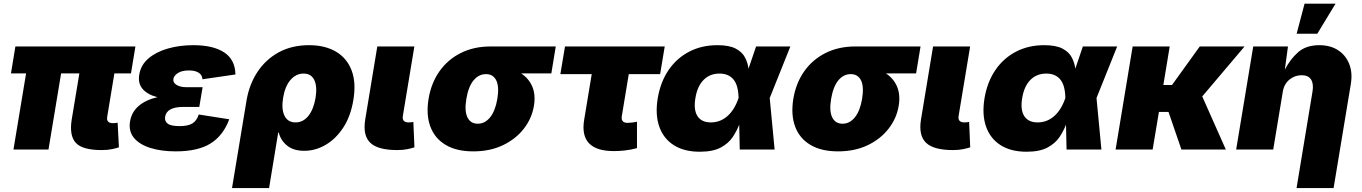

<svg xmlns="http://www.w3.org/2000/svg" viewBox="-20 -792 7213 1017"><path d="M518.6 2.9Q416 2.9 381.1 -35.9Q346.2 -74.7 359.9 -159.2L400.4 -403.3H303.7L236.8 0H51.3L118.2 -403.3H38.1L61.5 -545.9H697.3L673.8 -403.3H585.9L547.9 -173.8Q542 -139.6 578.1 -139.6Q596.7 -139.6 603 -142.6L609.9 -11.7Q597.7 -7.3 574 -2.2Q550.3 2.9 518.6 2.9Z M911.1 9.8Q834.5 9.8 776.6 -8.3Q718.8 -26.4 689.5 -61.8Q660.2 -97.2 668.9 -149.4Q677.2 -198.7 714.8 -231Q752.4 -263.2 814 -277.3Q763.2 -290 736.3 -319.8Q709.5 -349.6 717.8 -397.5Q726.1 -448.2 766.6 -482.7Q807.1 -517.1 869.1 -534.9Q931.2 -552.7 1003.9 -552.7Q1108.9 -552.7 1167.2 -514.6Q1225.6 -476.6 1227.1 -397.5L1052.2 -372.1Q1051.8 -393.6 1033.2 -406.2Q1014.6 -418.9 981 -418.9Q943.4 -418.9 922.1 -405Q900.9 -391.1 898.4 -374Q895 -355 914.8 -342.5Q934.6 -330.1 968.3 -330.1H1053.2L1042.5 -266.6L1035.6 -225.6H950.7Q862.8 -225.6 854.5 -172.9Q851.1 -150.9 867.7 -137.5Q884.3 -124 931.2 -124Q976.1 -124 999.3 -138.4Q1022.5 -152.8 1032.7 -185.5L1194.3 -160.2Q1162.6 -74.2 1095.5 -32.2Q1028.3 9.8 911.1 9.8Z M1209 204.1 1285.6 -258.3Q1299.8 -344.2 1343.5 -410.6Q1387.2 -477.1 1456.5 -514.9Q1525.9 -552.7 1616.7 -552.7Q1701.2 -552.7 1759.3 -518.6Q1817.4 -484.4 1842.3 -419.4Q1867.2 -354.5 1851.6 -261.7Q1837.4 -175.8 1797.9 -115.7Q1758.3 -55.7 1704.3 -24.4Q1650.4 6.8 1591.8 6.8Q1534.7 6.8 1500.7 -20.8Q1466.8 -48.3 1456.5 -89.8H1453.6L1405.3 204.1ZM1545.4 -143.6Q1585.9 -143.6 1613.5 -178.2Q1641.1 -212.9 1651.4 -273.4Q1661.1 -334 1644.8 -368.2Q1628.4 -402.3 1587.9 -402.3Q1547.4 -402.3 1518.3 -368.2Q1489.3 -334 1479.5 -273.4Q1469.7 -213.9 1487.1 -178.7Q1504.4 -143.6 1545.4 -143.6Z M2084 2.9Q1981.4 2.9 1941.2 -35.9Q1900.9 -74.7 1914.6 -159.2L1978.5 -545.9H2174.8L2113.8 -177.7Q2108.4 -143.6 2144.5 -143.6Q2162.1 -143.6 2169.4 -146.5L2175.3 -11.7Q2163.1 -7.3 2139.4 -2.2Q2115.7 2.9 2084 2.9Z M2486.8 9.8Q2397.9 9.8 2340.3 -24.7Q2282.7 -59.1 2259.5 -121.6Q2236.3 -184.1 2250 -268.1Q2263.7 -351.6 2307.6 -414.1Q2351.6 -476.6 2420.7 -511.2Q2489.7 -545.9 2578.6 -545.9H2923.8L2900.4 -403.3H2740.2Q2781.2 -376.5 2799.6 -333Q2817.9 -289.6 2808.1 -231.4Q2797.4 -165.5 2754.9 -110.6Q2712.4 -55.7 2644 -22.9Q2575.7 9.8 2486.8 9.8ZM2554.2 -399.4Q2515.6 -399.4 2488.3 -366.2Q2460.9 -333 2450.2 -268.1Q2439.5 -204.6 2455.8 -170.7Q2472.2 -136.7 2510.7 -136.7Q2548.8 -136.7 2576.2 -170.7Q2603.5 -204.6 2614.3 -268.1Q2625 -333 2608.6 -366.2Q2592.3 -399.4 2554.2 -399.4Z M3231.9 8.3Q3046.9 8.3 3074.2 -157.2L3114.3 -399.4H2948.2L2972.7 -545.9H3501L3476.6 -399.4H3310.5L3273.4 -175.3Q3268.6 -141.1 3305.2 -141.1Q3314 -141.1 3331.1 -143.3Q3348.1 -145.5 3354 -147.5V-7.3Q3318.8 2 3288.6 5.1Q3258.3 8.3 3231.9 8.3Z M3686.5 11.7Q3604 11.7 3549.3 -22.9Q3494.6 -57.6 3472.2 -121.1Q3449.7 -184.6 3463.9 -271.5Q3478.5 -358.4 3521.7 -421.4Q3564.9 -484.4 3631.1 -518.6Q3697.3 -552.7 3779.8 -552.7Q3842.8 -552.7 3877.2 -534.4Q3911.6 -516.1 3926.3 -487.5Q3940.9 -459 3944.8 -428.2L3984.9 -545.9H4166.5L4057.1 -272.9L4083 0H3898.4L3895.5 -131.8Q3882.8 -98.6 3860.6 -65.4Q3838.4 -32.2 3797.1 -10.3Q3755.9 11.7 3686.5 11.7ZM3892.1 -272.9V-274.4Q3890.6 -341.3 3864.5 -371.8Q3838.4 -402.3 3791.5 -402.3Q3740.2 -402.3 3707 -368.9Q3673.8 -335.4 3663.6 -273.4Q3652.8 -210.9 3674.3 -177.2Q3695.8 -143.6 3745.1 -143.6Q3794.9 -143.6 3832.8 -176.8Q3870.6 -210 3891.6 -271.5Z M4418.9 9.8Q4330.1 9.8 4272.5 -24.7Q4214.8 -59.1 4191.7 -121.6Q4168.5 -184.1 4182.1 -268.1Q4195.8 -351.6 4239.7 -414.1Q4283.7 -476.6 4352.8 -511.2Q4421.9 -545.9 4510.7 -545.9H4856L4832.5 -403.3H4672.4Q4713.4 -376.5 4731.7 -333Q4750 -289.6 4740.2 -231.4Q4729.5 -165.5 4687 -110.6Q4644.5 -55.7 4576.2 -22.9Q4507.8 9.8 4418.9 9.8ZM4486.3 -399.4Q4447.8 -399.4 4420.4 -366.2Q4393.1 -333 4382.3 -268.1Q4371.6 -204.6 4387.9 -170.7Q4404.3 -136.7 4442.9 -136.7Q4481 -136.7 4508.3 -170.7Q4535.6 -204.6 4546.4 -268.1Q4557.1 -333 4540.8 -366.2Q4524.4 -399.4 4486.3 -399.4Z M5027.8 2.9Q4925.3 2.9 4885 -35.9Q4844.7 -74.7 4858.4 -159.2L4922.4 -545.9H5118.7L5057.6 -177.7Q5052.2 -143.6 5088.4 -143.6Q5106 -143.6 5113.3 -146.5L5119.1 -11.7Q5106.9 -7.3 5083.3 -2.2Q5059.6 2.9 5027.8 2.9Z M5417.5 11.7Q5335 11.7 5280.3 -22.9Q5225.6 -57.6 5203.1 -121.1Q5180.7 -184.6 5194.8 -271.5Q5209.5 -358.4 5252.7 -421.4Q5295.9 -484.4 5362.1 -518.6Q5428.2 -552.7 5510.7 -552.7Q5573.7 -552.7 5608.2 -534.4Q5642.6 -516.1 5657.2 -487.5Q5671.9 -459 5675.8 -428.2L5715.8 -545.9H5897.5L5788.1 -272.9L5814 0H5629.4L5626.5 -131.8Q5613.8 -98.6 5591.6 -65.4Q5569.3 -32.2 5528.1 -10.3Q5486.8 11.7 5417.5 11.7ZM5623 -272.9V-274.4Q5621.6 -341.3 5595.5 -371.8Q5569.3 -402.3 5522.5 -402.3Q5471.2 -402.3 5438 -368.9Q5404.8 -335.4 5394.5 -273.4Q5383.8 -210.9 5405.3 -177.2Q5426.8 -143.6 5476.1 -143.6Q5525.9 -143.6 5563.7 -176.8Q5601.6 -210 5622.6 -271.5Z M6175.8 -545.9 6142.1 -341.8H6188L6335 -545.9H6572.3L6348.1 -281.2L6473.1 0H6237.8L6169.4 -199.2H6118.7L6085.4 0H5889.2L5979.5 -545.9Z M6774.9 -306.6 6724.1 0H6527.8L6618.2 -545.9H6802.2L6785.6 -422.9Q6814 -478.5 6856.2 -515.6Q6898.4 -552.7 6968.3 -552.7Q7026.4 -552.7 7067.1 -526.4Q7107.9 -500 7126.5 -453.6Q7145 -407.2 7135.3 -347.7L7043.9 204.1H6847.7L6932.1 -306.6Q6939 -347.2 6924.8 -370.4Q6910.6 -393.6 6874.5 -393.6Q6838.4 -393.6 6810.1 -370.4Q6781.7 -347.2 6774.9 -306.6ZM6848.1 -613.3 6890.1 -772.5H7054.2L6957.5 -613.3Z"/></svg>

Font: Inter Black
Style: Italic
Weight: 900
Italic angle: -9.39999°
Designer: Rasmus Andersson
Foundry: rsms
Version: Version 4.000;git-a52131595